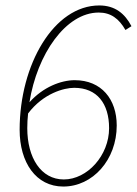

<svg xmlns="http://www.w3.org/2000/svg" viewBox="-20 -672 502 704"><path d="M80 -202C80 -220 81 -238 83 -256C139 -330 215 -350 252 -350C336 -350 380 -292 380 -202C380 -102 300 -14 214 -14C130 -14 80 -94 80 -202ZM212 12C320 12 408 -86 408 -212C408 -308 352 -378 254 -378C204 -378 138 -353 88 -297C116 -473 221 -626 342 -626C386 -626 416 -604 440 -562L462 -576C438 -622 402 -652 344 -652C178 -652 52 -436 52 -196C52 -76 112 12 212 12Z"/></svg>

Font: Source Sans Pro ExtraLight
Style: Italic
Weight: 200
Italic angle: -11°
Designer: Paul D. Hunt
Foundry: Adobe Systems Incorporated
Version: Version 3.006;hotconv 1.0.111;makeotfexe 2.5.65597